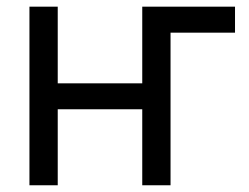

<svg xmlns="http://www.w3.org/2000/svg" viewBox="-20 -550 739 570"><path d="M677.7 -453.1H460L460.9 -530.3H677.7ZM422.9 -225.6H130.9V-302.7H422.9ZM151.4 0H67.4V-530.3H151.4ZM486.3 0H402.3V-530.3H486.3Z"/></svg>

Font: Pretendard JP Variable
Style: Regular
Weight: 400
Designer: Base glyphs from Inter by Rasmus Andersson; Hangul glyphs from Noto Sans CJK(Source Han Sans) by Jang Soo-young and Kang
Foundry: Kil Hyung-jin
Version: Version 1.307;Glyphs 3.2 (3192)